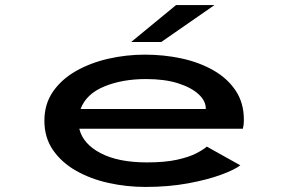

<svg xmlns="http://www.w3.org/2000/svg" viewBox="-20 -728 1140 759"><path d="M555 11Q480.5 11 409.2 -4.8Q338 -20.5 280.8 -53Q223.5 -85.5 189.5 -134.8Q155.5 -184 155.5 -251Q155.5 -316.5 189.2 -365.5Q223 -414.5 280 -447Q337 -479.5 408 -495.8Q479 -512 553 -512Q628.5 -512 698.5 -496.8Q768.5 -481.5 824 -449.8Q879.5 -418 911.8 -369.5Q944 -321 944 -255Q944 -242.5 942.8 -233.2Q941.5 -224 940 -219H293.5Q308 -159 377.8 -122.5Q447.5 -86 561 -86Q632 -86 679.5 -96.5Q727 -107 755.2 -121.5Q783.5 -136 797.5 -148.5L930 -74.5Q908.5 -57.5 854.5 -37.5Q800.5 -17.5 723.2 -3.2Q646 11 555 11ZM557.5 -415.5Q463 -415.5 391.8 -386Q320.5 -356.5 298.5 -297H793.5V-299Q793.5 -329 765 -355.5Q736.5 -382 683.8 -398.8Q631 -415.5 557.5 -415.5ZM617.5 -562H498.5L676 -708H828Z"/></svg>

Font: Trispace Expanded Medium
Style: Regular
Weight: 500
Width: 7
Designer: Tyler Finck
Foundry: Etcetera Type Company
Version: Version 1.210; ttfautohint (v1.8.3)